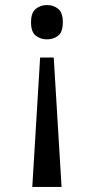

<svg xmlns="http://www.w3.org/2000/svg" viewBox="-20 -561 372 761"><path d="M193 -333 224 180H108L139 -333ZM166 -541Q192 -541 210.5 -526Q229 -511 229 -473Q229 -434 210.5 -419.5Q192 -405 166 -405Q141 -405 122 -419.5Q103 -434 103 -473Q103 -511 122 -526Q141 -541 166 -541Z"/></svg>

Font: Noto Serif Ethiopic
Style: Regular
Weight: 400
Designer: Monotype Design Team
Foundry: Monotype Imaging Inc.
Version: Version 2.102